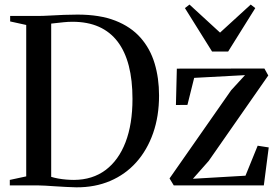

<svg xmlns="http://www.w3.org/2000/svg" viewBox="-20 -813 1222 842"><path d="M314.5 8.5Q294 8 270 6.8Q246 5.5 222.2 4Q198.5 2.5 178.5 1.2Q158.5 0 145 0H23V-24L95 -39.5V-703.5L24.5 -719V-743H143.5Q168.5 -743 198.8 -744.8Q229 -746.5 260.2 -747.8Q291.5 -749 320 -749Q417.5 -749 485.5 -722.5Q553.5 -696 596 -648Q638.5 -600 658 -535.2Q677.5 -470.5 677.5 -394Q677.5 -303.5 651.5 -229.2Q625.5 -155 577.8 -101.5Q530 -48 463.2 -19.5Q396.5 9 314.5 8.5ZM304.5 -24Q385.5 -24.5 442.8 -67.2Q500 -110 530.5 -189.2Q561 -268.5 561 -379Q561 -461.5 544.8 -524.5Q528.5 -587.5 495.8 -630.5Q463 -673.5 413.8 -695.5Q364.5 -717.5 298 -717.5Q278.5 -717.5 259.2 -715.5Q240 -713.5 225.2 -711.8Q210.5 -710 204.5 -709.5V-37.5Q217 -33.5 234.5 -30.2Q252 -27 270.5 -25.5Q289 -24 304.5 -24ZM1054.5 -483.5 831.5 -471.5 802 -353 751.5 -352.5 755.5 -512 1139.5 -512.5 1156.5 -482 895 -107 826 -29 1056.5 -42.5 1110 -174 1158.5 -166.5 1137 0H742L723.5 -30.5L993.5 -417ZM910 -587 791 -777.5 811 -793 945 -670 1079.5 -793 1099.5 -777.5 980.5 -587Z"/></svg>

Font: Merriweather 120pt
Style: Regular
Weight: 400
Version: Version 2.100